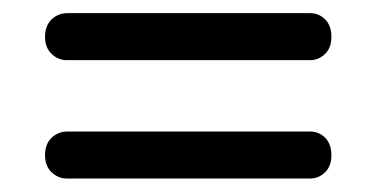

<svg xmlns="http://www.w3.org/2000/svg" viewBox="-20 -489 570 292"><path d="M48.5 -433Q48.5 -450 58.5 -459.5Q68.5 -469 82.5 -469H451.5Q465 -469 474.5 -459.5Q484 -450 484 -433Q484 -416 474.2 -406.8Q464.5 -397.5 451.5 -397.5H81.5Q68.5 -397.5 58.5 -407Q48.5 -416.5 48.5 -433ZM48.5 -253Q48.5 -270 58.5 -279.5Q68.5 -289 82.5 -289H451.5Q465 -289 474.5 -279.5Q484 -270 484 -253Q484 -236 474.2 -226.8Q464.5 -217.5 451.5 -217.5H81.5Q68.5 -217.5 58.5 -227Q48.5 -236.5 48.5 -253Z"/></svg>

Font: Fraunces 72pt S050
Style: Bold
Weight: 700
Version: Version 1.000; ttfautohint (v1.8.3)